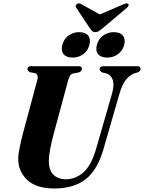

<svg xmlns="http://www.w3.org/2000/svg" viewBox="-20 -1085 838 1117"><path d="M539.5 -220.5 631.5 -539.5Q646.5 -592.5 635.2 -622Q624 -651.5 594.5 -659L578 -662.5Q559.5 -670 559.5 -682.5Q559.5 -700 583.5 -700H778Q798 -700 798 -684.5Q798 -670 777.5 -662.5L762.5 -658.5Q735 -649 712.5 -621Q690 -593 674 -536.5L582 -217.5Q547 -95.5 477.8 -42Q408.5 11.5 296 11.5Q191.5 11.5 138.5 -38.2Q85.5 -88 86 -163Q86.5 -189.5 95.8 -233.5Q105 -277.5 114.5 -312.5L197 -619.5Q201.5 -634 197.8 -645Q194 -656 184.5 -659L154.5 -665Q139.5 -673 140 -684Q140 -700 160 -700H436Q456.5 -700 456.5 -685Q456 -679 451.8 -672.8Q447.5 -666.5 438 -663.5L405.5 -657.5Q393.5 -654.5 387.5 -644.8Q381.5 -635 375 -612.5L294.5 -314Q278.5 -254 271.5 -215.2Q264.5 -176.5 264 -150Q263.5 -95.5 290.5 -68.8Q317.5 -42 363 -42Q419.5 -42 465.5 -82.5Q511.5 -123 539.5 -220.5ZM402 -750Q366 -750 349.8 -770Q333.5 -790 342.5 -823.5Q351 -857.5 378 -877.8Q405 -898 441 -898Q477 -898 493 -877.8Q509 -857.5 500 -823.5Q491.5 -790.5 464.8 -770.2Q438 -750 402 -750ZM603 -750Q567.5 -750 551 -770Q534.5 -790 543.5 -823.5Q552 -857 579.2 -877.5Q606.5 -898 642 -898Q678.5 -898 694.8 -877.8Q711 -857.5 702.5 -823.5Q693.5 -790.5 666.5 -770.2Q639.5 -750 603 -750ZM574 -918Q562.5 -909 553.8 -903.5Q545 -898 534 -898Q523 -898 517 -903.5Q511 -909 504.5 -918L423.5 -1040Q418.5 -1046.5 420.8 -1052.8Q423 -1059 428 -1062Q439 -1069.5 453.5 -1060.5L561 -1001L699.5 -1060.5Q719 -1069.5 726.5 -1062Q729.5 -1059 728 -1052.8Q726.5 -1046.5 718.5 -1040Z"/></svg>

Font: Fraunces 72pt
Style: Bold Italic
Weight: 700
Italic angle: -16°
Version: Version 1.000;[b76b70a41]